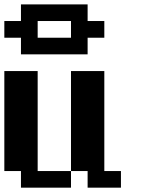

<svg xmlns="http://www.w3.org/2000/svg" viewBox="-20 -866 732 886"><path d="M76.7 0V-76.7H0V-538.1H153.8V-76.7H307.6V0ZM384.3 0V-76.7H307.6V-538.1H461.4V-76.7H538.1V0ZM307.6 -691.9V-769H153.8V-691.9ZM76.7 -615.2V-691.9H0V-769H76.7V-845.7H384.3V-769H461.4V-691.9H384.3V-615.2Z"/></svg>

Font: Good Old DOS
Style: Regular
Weight: 400
Designer: Vasily Draigo
Foundry: Vasily Draigo
Version: 1.0